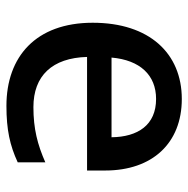

<svg xmlns="http://www.w3.org/2000/svg" viewBox="-14 -576 599 612"><g transform="rotate(90 286.0 -269.5)"><path d="M295 -549C150 -549 52 -446 52 -265C52 -84 160 10 317 10C393 10 443 -1 497 -26V-114C440 -89 390 -76 321 -76C221 -76 164 -136 161 -247H523V-305C523 -455 436 -549 295 -549ZM295 -467C378 -467 416 -409 417 -325H163C171 -416 219 -467 295 -467Z"/></g></svg>

Font: Noto Sans Bamum Medium
Style: Regular
Weight: 500
Designer: Monotype Design Team
Foundry: Monotype Imaging Inc.
Version: Version 2.002